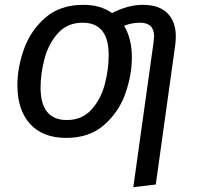

<svg xmlns="http://www.w3.org/2000/svg" viewBox="-20 -559 820 795"><path d="M708 -408Q708 -398 706 -376L625 205L532 216L616 -385Q618 -401 618 -408Q618 -465 560 -465Q524 -465 494 -452Q526 -399 526 -321Q526 -248 499 -171.5Q472 -95 411 -41.5Q350 12 254 12Q157 12 104.5 -46Q52 -104 52 -206Q52 -280 79.5 -356.5Q107 -433 168 -486Q229 -539 325 -539Q396 -539 444 -505Q510 -539 571 -539Q639 -539 673.5 -504Q708 -469 708 -408ZM430 -331Q430 -465 322 -465Q259 -465 220 -421.5Q181 -378 164.5 -316.5Q148 -255 148 -196Q148 -62 257 -62Q320 -62 359 -105.5Q398 -149 414 -210.5Q430 -272 430 -331Z"/></svg>

Font: Fira Sans
Style: Italic
Weight: 400
Italic angle: -8°
Designer: bBox Type GmbH & Carrois Corporate GbR & Edenspiekermann AG
Foundry: bBox Type GmbH & Carrois Corporate GbR & Edenspiekermann AG
Version: Version 4.301